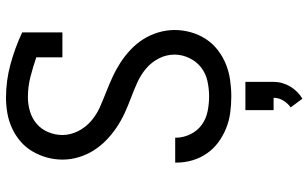

<svg xmlns="http://www.w3.org/2000/svg" viewBox="-214 -569 1028 640"><g transform="rotate(-90 300.0 -249.0)"><path d="M299 8Q272 8 245 4.5Q218 1 193 -9Q168 -19 146 -35Q124 -51 108.5 -73.5Q93 -96 85.5 -122Q78 -148 78 -175V-179H161V-177Q161 -152 172.5 -128.5Q184 -105 204 -90.5Q224 -76 249 -71Q274 -66 299 -66Q324 -66 349.5 -71.5Q375 -77 395 -92.5Q415 -108 426.5 -132Q438 -156 438 -181Q438 -209 425 -234Q412 -259 391 -276.5Q370 -294 344.5 -305.5Q319 -317 293.5 -326.5Q268 -336 243 -347.5Q218 -359 195 -374.5Q172 -390 152.5 -409Q133 -428 118.5 -451Q104 -474 96 -500.5Q88 -527 88 -555Q88 -581 95 -606.5Q102 -632 115.5 -655Q129 -678 149 -695Q169 -712 193 -723Q217 -734 243 -738.5Q269 -743 295 -743Q351 -743 406 -728Q461 -713 512 -689V-555H429V-642Q397 -653 364 -661.5Q331 -670 296 -670Q272 -670 248.5 -663Q225 -656 207 -640.5Q189 -625 179.5 -602Q170 -579 170 -555Q170 -528 183 -502.5Q196 -477 217 -459Q238 -441 263 -430Q288 -419 313.5 -409Q339 -399 364 -387.5Q389 -376 412 -361Q435 -346 455 -327Q475 -308 489.5 -285Q504 -262 512 -235Q520 -208 520 -181Q520 -154 512.5 -127Q505 -100 490 -77Q475 -54 453 -37Q431 -20 406 -10Q381 0 353.5 4Q326 8 299 8ZM291 245 262 206Q276 196 285 181Q294 166 294 149H253V55H347V149Q347 164 343 178Q339 192 331.5 204.5Q324 217 313.5 227.5Q303 238 291 245Z"/></g></svg>

Font: Nova Nerd Font
Style: Regular
Weight: 400
Designer: Belleve Invis
Foundry: Belleve Invis
Version: Version 24.1.4; ttfautohint (v1.8.4);Nerd Fonts 3.1.1